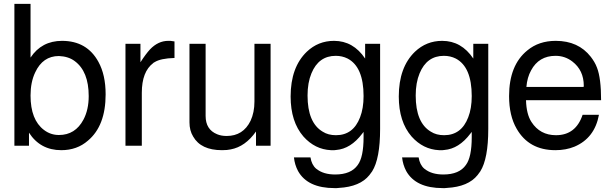

<svg xmlns="http://www.w3.org/2000/svg" viewBox="-20 -749 3153 987"><path d="M54 -729H137V-453Q194 -539 299 -539Q427 -539 486 -431Q523 -364 523 -264Q523 -102 432 -26Q376 23 295 23Q187 23 129 -67V0H54ZM283 -461Q200 -461 161 -377Q137 -327 137 -258Q137 -133 206 -81Q240 -55 283 -55Q367 -55 409 -134Q436 -185 436 -255Q436 -382 364 -435Q332 -459 283 -461Z M625 -524H702V-429Q729 -471 751 -495Q793 -539 845 -539H856L877 -536V-451Q805 -449 774 -429L770 -427L768 -425Q709 -381 709 -272V0H625Z M1371 0H1296V-73Q1241 5 1166 19Q1149 23 1121 23Q1013 23 973 -47Q954 -78 954 -120V-524H1037V-153Q1037 -83 1096 -59Q1117 -50 1145 -50Q1230 -50 1268 -128Q1288 -171 1288 -227V-524H1371Z M1857 -524H1934V-86Q1934 67 1893 132L1879 151Q1831 211 1722 217Q1717 218 1711 218Q1705 218 1700 218Q1561 218 1512 130Q1495 98 1491 60H1576Q1582 98 1605 118L1608 120Q1643 148 1703 148Q1785 148 1819 99Q1849 59 1849 -44V-71L1842 -62Q1783 16 1708 22Q1703 23 1699 23Q1695 23 1690 23H1681Q1599 19 1540 -47Q1474 -123 1474 -253Q1474 -403 1557 -483Q1616 -539 1697 -539Q1796 -539 1857 -448ZM1706 -462Q1618 -462 1581 -372Q1561 -324 1561 -258Q1561 -118 1639 -72Q1667 -54 1707 -54Q1796 -54 1831 -146Q1849 -192 1849 -255Q1849 -405 1767 -448Q1739 -462 1706 -462Z M2413 -524H2490V-86Q2490 67 2449 132L2435 151Q2387 211 2278 217Q2273 218 2267 218Q2261 218 2256 218Q2117 218 2068 130Q2051 98 2047 60H2132Q2138 98 2161 118L2164 120Q2199 148 2259 148Q2341 148 2375 99Q2405 59 2405 -44V-71L2398 -62Q2339 16 2264 22Q2259 23 2255 23Q2251 23 2246 23H2237Q2155 19 2096 -47Q2030 -123 2030 -253Q2030 -403 2113 -483Q2172 -539 2253 -539Q2352 -539 2413 -448ZM2262 -462Q2174 -462 2137 -372Q2117 -324 2117 -258Q2117 -118 2195 -72Q2223 -54 2263 -54Q2352 -54 2387 -146Q2405 -192 2405 -255Q2405 -405 2323 -448Q2295 -462 2262 -462Z M2684 -234Q2686 -162 2712 -122Q2756 -54 2838 -54Q2940 -54 2975 -159H3059Q3037 -39 2933 5Q2889 23 2835 23Q2699 23 2636 -87Q2597 -154 2597 -255Q2597 -414 2691 -490Q2750 -539 2837 -539Q2953 -539 3017 -457Q3027 -444 3035 -430.5Q3043 -417 3049 -401Q3070 -347 3070 -234ZM2980 -302 2981 -308Q2981 -388 2922 -433Q2884 -462 2836 -462Q2750 -462 2710 -387Q2690 -351 2686 -302Z"/></svg>

Font: Ekushey Lal Sabuj
Style: Regular
Weight: 400
Designer: Al Mamun Sumon
Foundry: Al Mamun Sumon
Version: Version 1.0